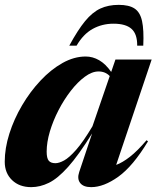

<svg xmlns="http://www.w3.org/2000/svg" viewBox="-24 -757 644 790"><path d="M302 -49.5 355 -208Q299 -118 256.2 -70.2Q213.5 -22.5 177.2 -4.8Q141 13 104.5 13Q55.5 13 25.5 -16Q-4.5 -45 -4.5 -91.5Q-4.5 -147 14.5 -207Q33.5 -267 66.8 -323.5Q100 -380 142.8 -425.5Q185.5 -471 233.2 -497.8Q281 -524.5 328.5 -524.5Q357.5 -524.5 384 -509.2Q410.5 -494 433.5 -461L451 -512H600L454 -78.5Q480 -88 510.8 -112Q541.5 -136 579 -180L585 -175.5Q523 -73 463 -30Q403 13 351 13Q319 13 305.8 -4.2Q292.5 -21.5 302 -49.5ZM168 -133Q168 -106 176.5 -95.8Q185 -85.5 204 -85.5Q219 -85.5 239.8 -96.8Q260.5 -108 289.2 -140.5Q318 -173 356.5 -237.5L427.5 -444Q409.5 -463 381.5 -463Q354.5 -463 325 -441.2Q295.5 -419.5 267.5 -383.5Q239.5 -347.5 217 -304Q194.5 -260.5 181.2 -216Q168 -171.5 168 -133ZM443 -659.5Q396 -659.5 357.2 -638Q318.5 -616.5 291 -569H261Q296 -633.5 326 -670Q356 -706.5 388.8 -721.8Q421.5 -737 464.5 -737Q506.5 -737 529.5 -722Q552.5 -707 560.5 -670.2Q568.5 -633.5 565.5 -569H540.5Q541 -617 517.2 -638.2Q493.5 -659.5 443 -659.5Z"/></svg>

Font: Newsreader Display
Style: Bold Italic
Weight: 700
Italic angle: -17°
Designer: Hugues Gentile
Foundry: Production Type
Version: Version 1.001